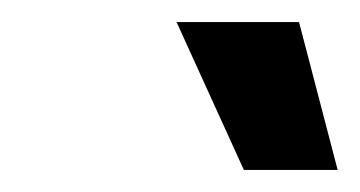

<svg xmlns="http://www.w3.org/2000/svg" viewBox="-20 -750 326 174"><path d="M201 -596 140 -730H251L286 -596Z"/></svg>

Font: Geist Medium
Style: Italic
Weight: 500
Italic angle: -12°
Designer: Basement.studio, Andrés Briganti, Mateo Zaragoza
Foundry: Basement.studio, Vercel, Andrés Briganti, Guido Ferreyra, Mateo Zaragoza
Version: Version 1.500; ttfautohint (v1.8.4.7-5d5b)